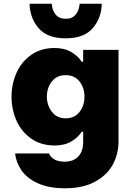

<svg xmlns="http://www.w3.org/2000/svg" viewBox="-20 -798 707 1032"><path d="M139 -778H258Q260 -744 278.5 -720.5Q297 -697 333 -697Q369 -697 387.5 -720.5Q406 -744 408 -778H527Q525 -700 478 -646Q431 -592 333 -592Q235 -592 188 -646Q141 -700 139 -778ZM61 27H244Q250 45 271 58Q292 71 327 71Q374 71 400.5 43.5Q427 16 427 -36V-90H419Q401 -60 364 -38Q327 -16 274 -16Q200 -16 147.5 -53Q95 -90 68.5 -150Q42 -210 42 -278Q42 -346 68.5 -406Q95 -466 147.5 -503Q200 -540 274 -540Q327 -540 364.5 -517.5Q402 -495 419 -466H427V-530H617V-36Q617 29 586.5 86Q556 143 491 178.5Q426 214 330 214Q243 214 184.5 187.5Q126 161 96.5 119Q67 77 61 27ZM434 -278Q434 -326 407.5 -360Q381 -394 333 -394Q285 -394 258.5 -360Q232 -326 232 -278Q232 -232 259 -197Q286 -162 333 -162Q381 -162 407.5 -196.5Q434 -231 434 -278Z"/></svg>

Font: Be Vietnam Black
Style: Regular
Weight: 900
Designer: Lam Bao; Tony Le; Vietanh Nguyen
Foundry: Yellow Type Foundry
Version: Version 5.000